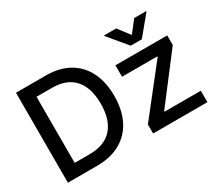

<svg xmlns="http://www.w3.org/2000/svg" viewBox="-132 -1026 1479 1307"><g transform="rotate(-30 607.5 -372.5)"><path d="M72.3 0V-707H308.6Q412.1 -707 487.1 -664.8Q562 -622.6 601.8 -543.2Q641.6 -463.9 641.6 -354.5Q641.6 -244.6 601.3 -164.8Q561 -85 484.6 -42.5Q408.2 0 301.8 0ZM295.9 -93.8Q414.6 -93.8 474.9 -160.9Q535.2 -228 535.2 -354.5Q535.2 -480 475.8 -546.6Q416.5 -613.3 301.8 -613.3H179.7V-93.8ZM742.2 -71.3 1029.3 -435.5V-440.4H752V-530.3H1159.2V-455.1L883.8 -94.7V-89.8H1168.9V0H742.2ZM952.1 -653.3 1023.4 -745.1H1117.2V-740.2L996.1 -593.8H909.2L787.1 -740.2V-745.1H881.8Z"/></g></svg>

Font: Pretendard GOV Medium
Style: Regular
Weight: 500
Designer: Base glyphs from Inter by Rasmus Andersson; Hangeul glyphs from Noto Sans CJK(Source Han Sans) by Jang Soo-young and Kan
Foundry: Kil Hyung-jin
Version: Version 1.309